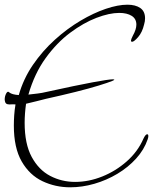

<svg xmlns="http://www.w3.org/2000/svg" viewBox="-23 -732 652 818"><path d="M276 66Q213 66 158 40Q103 14 69.5 -44Q36 -102 36 -197Q36 -218 37.5 -240.5Q39 -263 43 -287Q36 -288 29 -287.5Q22 -287 17 -287Q8 -287 3 -291Q-2 -295 -3 -308Q-3 -322 3.5 -334Q10 -346 17 -338Q28 -329 57 -327Q77 -397 117.5 -456Q158 -515 210.5 -562.5Q263 -610 319.5 -643.5Q376 -677 428 -694.5Q480 -712 520 -712Q554 -712 574.5 -698Q595 -684 595 -654Q595 -641 591 -628Q583 -594 565.5 -574Q548 -554 540 -554Q535 -554 535 -559Q535 -564 543 -580Q558 -607 558 -627Q558 -652 538 -664.5Q518 -677 485 -677Q443 -677 388 -656Q333 -635 276 -592.5Q219 -550 171.5 -484.5Q124 -419 98 -329Q117 -331 137 -333.5Q157 -336 173 -340Q305 -369 372.5 -381.5Q440 -394 457 -394Q472 -394 455 -387Q438 -380 397.5 -367.5Q357 -355 299 -340.5Q241 -326 173 -311Q156 -307 133.5 -301Q111 -295 88 -290Q82 -247 82 -209Q82 -119 112 -63.5Q142 -8 191 17.5Q240 43 297 43Q355 43 412.5 20Q470 -3 517 -44.5Q564 -86 588 -141Q597 -160 604 -160Q609 -160 609 -152Q609 -147 606 -138Q591 -94 557 -56.5Q523 -19 477 8.5Q431 36 379 51Q327 66 276 66Z"/></svg>

Font: Inspiration
Style: Regular
Weight: 400
Designer: Robert E. Leuschke
Foundry: Robert E. Leuschke
Version: Version 2.010; ttfautohint (v1.8.3)